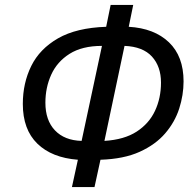

<svg xmlns="http://www.w3.org/2000/svg" viewBox="-20 -744 791 774"><path d="M270 10 294 -100Q189 -108 130.5 -165Q72 -222 72 -325Q72 -409 106 -478Q140 -547 214 -589.5Q288 -632 408 -636L426 -724H517L499 -636Q602 -630 661 -573.5Q720 -517 720 -416Q720 -361 702.5 -306.5Q685 -252 646 -206.5Q607 -161 543 -132Q479 -103 385 -100L361 10ZM309 -176 391 -559Q311 -559 260.5 -527Q210 -495 186.5 -443Q163 -391 163 -330Q163 -259 201.5 -218.5Q240 -178 309 -176ZM401 -176Q481 -181 531 -213.5Q581 -246 605 -297.5Q629 -349 629 -411Q629 -476 592.5 -516Q556 -556 482 -559Z"/></svg>

Font: Noto IKEA Latin
Style: Italic
Weight: 400
Italic angle: -12°
Designer: Monotype Design Team
Foundry: Monotype Imaging Inc.
Version: Version 1.0